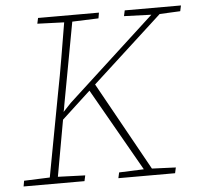

<svg xmlns="http://www.w3.org/2000/svg" viewBox="-50 -728 815 779"><g transform="rotate(-5 357.5 -338.0)"><path d="M481 -653 486 -676H715L710 -653L626 -649L340 -387L540 -27L637 -23L632 0H401L406 -23L507 -27L315 -364L198 -256Q188 -199 177.5 -141.5Q167 -84 157 -27L268 -23L263 0H15L19 -23L124 -27L187 -364Q201 -435 213 -506.5Q225 -578 237 -649L128 -653L133 -676H381L377 -653L270 -649L208 -313Q207 -306 206 -300Q205 -294 203 -287L235 -321L592 -649Z"/></g></svg>

Font: Source Serif 4 SmText ExtraLight
Style: Italic
Weight: 200
Italic angle: -12°
Designer: Frank Grießhammer
Foundry: Adobe
Version: Version 4.005;hotconv 1.1.0;makeotfexe 2.6.0